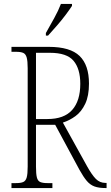

<svg xmlns="http://www.w3.org/2000/svg" viewBox="-20 -951 559 971"><path d="M38 0V-25H61Q85 -25 97.5 -30.5Q110 -36 115 -53.5Q120 -71 120 -108V-606Q120 -642 115 -660Q110 -678 97.5 -683.5Q85 -689 61 -689H38V-714H227Q335 -714 382.5 -668Q430 -622 430 -528Q430 -466 411 -426Q392 -386 362 -364Q332 -342 298 -331L421 -109Q445 -66 465 -46Q485 -26 513 -26H519V0H514Q480 0 458 -8Q436 -16 419 -36Q402 -56 382 -92L259 -320H162V-108Q162 -71 166.5 -53.5Q171 -36 183.5 -30.5Q196 -25 220 -25H245V0ZM220 -349Q304 -349 345 -395Q386 -441 386 -527Q386 -603 352 -643.5Q318 -684 232 -684H162V-349ZM212 -784Q234 -823 254.5 -860Q275 -897 288 -931H344V-921Q333 -904 312.5 -876.5Q292 -849 267.5 -821Q243 -793 223 -771H212Z"/></svg>

Font: Noto Serif Myanmar Condensed ExtraLight
Style: Regular
Weight: 200
Width: 3
Designer: Ben Mitchell and the Monotype Design Team
Foundry: Monotype Imaging Inc.
Version: Version 2.106; ttfautohint (v1.8.4.7-5d5b)